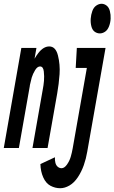

<svg xmlns="http://www.w3.org/2000/svg" viewBox="-74 -784 606 1017"><path d="M245 213Q218 213 193.5 200Q169 187 155 155.5Q141 124 140 85L217 49Q216 65 219.5 78.5Q223 92 232 99.5Q241 107 252 107Q267 107 280.5 88Q294 69 300.5 47Q307 25 311 2L386 -424H327L333 -530H485L388 20Q382 56 370 90.5Q358 125 338.5 154.5Q319 184 294 198.5Q269 213 245 213ZM-54 0 39 -530H119L109 -473Q118 -489 129 -503Q156 -538 187 -538Q221 -538 233 -490Q245 -442 241.5 -391Q238 -340 229 -289L178 0H98L152 -307Q157 -332 159 -356Q161 -380 158 -406Q155 -432 138 -432Q124 -432 112 -412.5Q100 -393 94 -373Q89 -355 85 -336L84 -331V-329L26 0ZM455 -607Q440 -607 427.5 -616Q415 -625 410 -644.5Q405 -664 406.5 -685Q408 -706 415 -725.5Q422 -745 436 -754.5Q450 -764 464 -764Q478 -764 490.5 -754.5Q503 -745 508 -725.5Q513 -706 512 -685Q511 -664 503.5 -644.5Q496 -625 482.5 -616Q469 -607 455 -607Z"/></svg>

Font: Iosevka SS08
Style: Bold Italic
Weight: 700
Italic angle: -10°
Monospace: yes
Designer: Belleve Invis
Foundry: Belleve Invis
Version: 2.1.0; ttfautohint (v1.8.2)